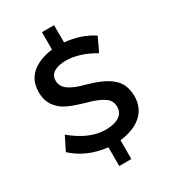

<svg xmlns="http://www.w3.org/2000/svg" viewBox="-229 -952 1083 1211"><g transform="rotate(-30 312.0 -346.5)"><path d="M362 141.5H274V5Q125 -11.5 26 -102.5L75.5 -201.5Q199 -99 316 -99Q352.5 -99 383 -108Q413.5 -117 431.8 -137Q450 -157 450 -189.5Q449 -234.5 415.5 -257.5Q371.5 -289 291 -309Q212 -332 173.2 -350.8Q134.5 -369.5 115 -392Q67 -437.5 67 -515Q67 -574 93.5 -613.8Q120 -653.5 166.5 -676.2Q213 -699 274 -707V-833.5H362L362.5 -708Q482 -696 567.5 -639L520 -538Q409 -603 314.5 -603Q261.5 -603 228.5 -584Q195.5 -565 195.5 -524.5Q195.5 -483.5 232.2 -456Q269 -428.5 352 -407.5L371.5 -401.5Q478 -370 525 -324.5Q575 -282.5 578 -195.5Q578 -109 520.8 -58Q463.5 -7 362.5 4.5Z"/></g></svg>

Font: Argentum Novus Medium
Style: Regular
Weight: 500
Designer: Julieta Ulanovsky (font) & Cristiano Sobral (main changes)
Foundry: Julieta Ulanovsky (font) & Cristiano Sobral (main changes)
Version: Version 3.00;November 27, 2020;FontCreator 13.0.0.2655 64-bi